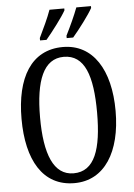

<svg xmlns="http://www.w3.org/2000/svg" viewBox="-62 -977 720 1033"><g transform="rotate(-5 298.5 -460.5)"><path d="M324 -784V-771H359C396 -814 450 -886 469 -921V-931H390C373 -886 350 -836 324 -784ZM180 -784V-771H215C251 -814 306 -886 325 -921V-931H245C229 -886 205 -836 180 -784ZM298 10C461 10 552 -137 552 -358C552 -580 461 -725 299 -725C127 -725 44 -580 44 -359C44 -137 127 10 298 10ZM298 -43C190 -43 144 -160 144 -358C144 -557 190 -672 299 -672C412 -672 452 -557 452 -358C452 -160 412 -43 298 -43Z"/></g></svg>

Font: Noto Serif Lao ExtCond
Style: Regular
Weight: 400
Width: 2
Designer: Monotype Design Team
Foundry: Monotype Imaging Inc.
Version: Version 2.004